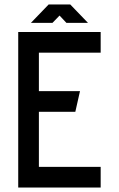

<svg xmlns="http://www.w3.org/2000/svg" viewBox="-20 -844 535 864"><path d="M119 -741 199 -824H296L376 -741H279L248 -774L216 -741ZM62 0V-700H433V-607H155V-434H340L319 -341H155V-93H433V0Z"/></svg>

Font: Odibee Sans
Style: Regular
Weight: 400
Designer: James Barnard - Barnard Co. Limited
Version: Version 2.001; ttfautohint (v1.8.3)